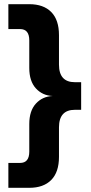

<svg xmlns="http://www.w3.org/2000/svg" viewBox="-20 -780 434 918"><path d="M120 -587Q120 -641 76 -641H20V-760H120Q188 -760 225 -722.5Q262 -685 262 -612V-471Q262 -387 338 -387H368V-255H338Q262 -255 262 -171V-30Q262 43 225 80.5Q188 118 120 118H20V-1H76Q120 -1 120 -55V-187Q120 -250 151.5 -284.5Q183 -319 232 -321Q183 -323 151.5 -357.5Q120 -392 120 -455Z"/></svg>

Font: Freely
Style: Bold
Weight: 700
Designer: Kris Sowersby
Foundry: Klim Type Foundry
Version: Version 1.006;hotconv 1.0.113;makeotfexe 2.5.65598;200799169